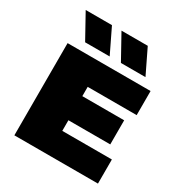

<svg xmlns="http://www.w3.org/2000/svg" viewBox="-186 -940 1013 1073"><g transform="rotate(30 320.5 -403.0)"><path d="M61 0V-595H596.5V-439.5H280.5V-155.5H600.5V0ZM180 -224V-379.5H550.5V-224ZM374.5 -648 287 -806H456.5L533 -648ZM143.5 -648 56 -806H225.5L302 -648Z"/></g></svg>

Font: Encode Sans SC SemiExpanded Black
Style: Regular
Weight: 900
Width: 6
Designer: Multiple Designers
Foundry: Impallari Type
Version: Version 3.002